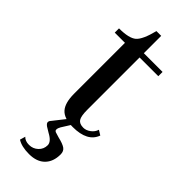

<svg xmlns="http://www.w3.org/2000/svg" viewBox="-243 -553 798 798"><g transform="rotate(45 156.5 -154.0)"><path d="M179 6Q128 6 106.5 -18Q85 -42 85 -96V-395H25V-420Q84 -420 105.5 -439Q127 -458 143 -522H171V-420H281V-395H171V-88Q171 -50 180 -36.5Q189 -23 212 -23Q228 -23 243.5 -34.5Q259 -46 264 -63L285 -50Q265 6 179 6ZM130 214Q86 214 61 198L68 174Q80 187 103 187Q126 187 142.5 171.5Q159 156 159 133Q159 112 125 94L102 80Q91 72 91 65Q91 58 97 52L138 0H171L144 43Q138 53 138 62Q138 68 145 71Q151 73 168 78Q198 85 211 94Q224 103 224 122Q224 165 199.5 189.5Q175 214 130 214Z"/></g></svg>

Font: UnnaRegular
Style: Regular
Weight: 400
Designer: Jorge de Buen Unna
Foundry: Omnibus-Type
Version: Version 2.008;hotconv 1.0.109;makeotfexe 2.5.65596